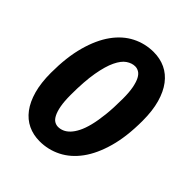

<svg xmlns="http://www.w3.org/2000/svg" viewBox="-206 -860 993 993"><g transform="rotate(45 290.0 -364.0)"><path d="M552 -443.5Q552 -329 528.2 -244.2Q504.5 -159.5 463.5 -103.5Q422.5 -47.5 367.5 -19.8Q312.5 8 250 8Q203.5 8 165 -10.2Q126.5 -28.5 99 -65Q71.5 -101.5 56.2 -156.2Q41 -211 41 -284Q41 -398 64.5 -483Q88 -568 128.5 -624.2Q169 -680.5 223.8 -708.2Q278.5 -736 341.5 -736Q388 -736 426.8 -717.8Q465.5 -699.5 493.2 -663Q521 -626.5 536.5 -571.8Q552 -517 552 -443.5ZM399 -451.5Q399 -499.5 392.8 -531.2Q386.5 -563 376.5 -581.8Q366.5 -600.5 353.2 -608.2Q340 -616 326 -616Q302 -616 278.2 -600Q254.5 -584 235.8 -545Q217 -506 205.5 -440.2Q194 -374.5 194 -275Q194 -227.5 200 -196Q206 -164.5 215.8 -145.8Q225.5 -127 238.2 -119.5Q251 -112 265 -112Q281 -112 297 -118.8Q313 -125.5 328 -141Q343 -156.5 356 -182Q369 -207.5 378.5 -245.2Q388 -283 393.5 -334Q399 -385 399 -451.5Z"/></g></svg>

Font: Lato ExtraBold
Style: Italic
Weight: 800
Italic angle: -7°
Designer: Lukasz Dziedzic with Adam Twardoch and Botio Nikoltchev
Foundry: tyPoland Lukasz Dziedzic
Version: Version 2.015; 2015-08-06; http://www.latofonts.com/